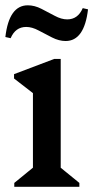

<svg xmlns="http://www.w3.org/2000/svg" viewBox="-21 -714 356 734"><path d="M33.6 0V-14.7L120.9 -86L104.9 -58V-390.4L147.9 -324.7L32.7 -413.9V-430.5L186.3 -488.7H211.1V-56.3L196 -85.1L282.4 -14.7V0ZM229.8 -557.2Q204.7 -557.2 178.1 -570.7Q151.5 -584.2 126.4 -597.6Q101.3 -611 79.1 -611Q38 -611 19.7 -568L-0.5 -572.5Q13.6 -693.7 85.2 -693.7Q111.1 -693.7 137.3 -680.3Q163.5 -666.9 188.6 -653.4Q213.7 -639.9 235.9 -639.9Q277 -639.9 295.3 -682.9L315.5 -678.3Q301.4 -557.2 229.8 -557.2Z"/></svg>

Font: Platypi Light
Style: Regular
Weight: 300
Designer: David Sargent
Foundry: Bolt Cutter Type
Version: Version 1.200